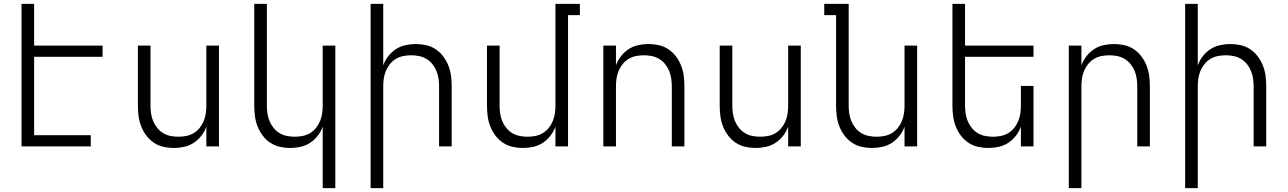

<svg xmlns="http://www.w3.org/2000/svg" viewBox="-20 -755 6640 990"><path d="M91 0V-735H156V-520H509V-462H156V-58H448V0Z M876 8Q849 8 822.5 2Q796 -4 773.5 -19Q751 -34 734.5 -56Q718 -78 708 -103.5Q698 -129 694.5 -156Q691 -183 691 -210V-520H756V-210Q756 -190 759 -169.5Q762 -149 770 -130Q778 -111 791 -95Q804 -79 821.5 -68.5Q839 -58 859.5 -54Q880 -50 900 -50Q920 -50 940.5 -54Q961 -58 978.5 -68.5Q996 -79 1009 -95Q1022 -111 1030 -130Q1038 -149 1041 -169.5Q1044 -190 1044 -210V-520H1109V0H1044V-102Q1035 -77 1018.5 -55.5Q1002 -34 979.5 -19Q957 -4 930 2Q903 8 876 8Z M1644 215V-102Q1635 -77 1618.5 -55.5Q1602 -34 1579.5 -19Q1557 -4 1530 2Q1503 8 1476 8Q1449 8 1422.5 2Q1396 -4 1373.5 -19Q1351 -34 1334.5 -56Q1318 -78 1308 -103.5Q1298 -129 1294.5 -156Q1291 -183 1291 -210V-735H1356V-210Q1356 -190 1359 -169.5Q1362 -149 1370 -130Q1378 -111 1391 -95Q1404 -79 1421.5 -68.5Q1439 -58 1459.5 -54Q1480 -50 1500 -50Q1520 -50 1540.5 -54Q1561 -58 1578.5 -68.5Q1596 -79 1609 -95Q1622 -111 1630 -130Q1638 -149 1641 -169.5Q1644 -190 1644 -210V-520H1709V215Z M1891 215V-735H1956V-418Q1965 -443 1981.5 -464.5Q1998 -486 2020.5 -501Q2043 -516 2070 -522Q2097 -528 2124 -528Q2151 -528 2177.5 -522Q2204 -516 2226.5 -501Q2249 -486 2265.5 -464Q2282 -442 2292 -416.5Q2302 -391 2305.5 -364Q2309 -337 2309 -310V0H2244V-310Q2244 -330 2241 -350.5Q2238 -371 2230 -390Q2222 -409 2209 -425Q2196 -441 2178.5 -451.5Q2161 -462 2140.5 -466Q2120 -470 2100 -470Q2080 -470 2059.5 -466Q2039 -462 2021.5 -451.5Q2004 -441 1991 -425Q1978 -409 1970 -390Q1962 -371 1959 -350.5Q1956 -330 1956 -310V215Z M2676 8Q2649 8 2622.5 2Q2596 -4 2573.5 -19Q2551 -34 2534.5 -56Q2518 -78 2508 -103.5Q2498 -129 2494.5 -156Q2491 -183 2491 -210V-520H2556V-210Q2556 -190 2559 -169.5Q2562 -149 2570 -130Q2578 -111 2591 -95Q2604 -79 2621.5 -68.5Q2639 -58 2659.5 -54Q2680 -50 2700 -50Q2720 -50 2740.5 -54Q2761 -58 2778.5 -68.5Q2796 -79 2809 -95Q2822 -111 2830 -130Q2838 -149 2841 -169.5Q2844 -190 2844 -210V-735H2970V-677H2909V0H2844V-102Q2835 -77 2818.5 -55.5Q2802 -34 2779.5 -19Q2757 -4 2730 2Q2703 8 2676 8Z M3091 0V-520H3156V-418Q3165 -443 3181.5 -464.5Q3198 -486 3220.5 -501Q3243 -516 3270 -522Q3297 -528 3324 -528Q3351 -528 3377.5 -522Q3404 -516 3426.5 -501Q3449 -486 3465.5 -464Q3482 -442 3492 -416.5Q3502 -391 3505.5 -364Q3509 -337 3509 -310V0H3444V-310Q3444 -330 3441 -350.5Q3438 -371 3430 -390Q3422 -409 3409 -425Q3396 -441 3378.5 -451.5Q3361 -462 3340.5 -466Q3320 -470 3300 -470Q3280 -470 3259.5 -466Q3239 -462 3221.5 -451.5Q3204 -441 3191 -425Q3178 -409 3170 -390Q3162 -371 3159 -350.5Q3156 -330 3156 -310V0Z M3876 8Q3849 8 3822.5 2Q3796 -4 3773.5 -19Q3751 -34 3734.5 -56Q3718 -78 3708 -103.5Q3698 -129 3694.5 -156Q3691 -183 3691 -210V-520H3756V-210Q3756 -190 3759 -169.5Q3762 -149 3770 -130Q3778 -111 3791 -95Q3804 -79 3821.5 -68.5Q3839 -58 3859.5 -54Q3880 -50 3900 -50Q3920 -50 3940.5 -54Q3961 -58 3978.5 -68.5Q3996 -79 4009 -95Q4022 -111 4030 -130Q4038 -149 4041 -169.5Q4044 -190 4044 -210V-520H4109V0H4044V-102Q4035 -77 4018.5 -55.5Q4002 -34 3979.5 -19Q3957 -4 3930 2Q3903 8 3876 8Z M4476 8Q4449 8 4422.5 2Q4396 -4 4373.5 -19Q4351 -34 4334.5 -56Q4318 -78 4308 -103.5Q4298 -129 4294.5 -156Q4291 -183 4291 -210V-677H4230V-735H4356V-210Q4356 -190 4359 -169.5Q4362 -149 4370 -130Q4378 -111 4391 -95Q4404 -79 4421.5 -68.5Q4439 -58 4459.5 -54Q4480 -50 4500 -50Q4520 -50 4540.5 -54Q4561 -58 4578.5 -68.5Q4596 -79 4609 -95Q4622 -111 4630 -130Q4638 -149 4641 -169.5Q4644 -190 4644 -210V-520H4709V0H4644V-102Q4635 -77 4618.5 -55.5Q4602 -34 4579.5 -19Q4557 -4 4530 2Q4503 8 4476 8Z M5076 8Q5049 8 5022.5 2Q4996 -4 4973.5 -19Q4951 -34 4934.5 -56Q4918 -78 4908 -103.5Q4898 -129 4894.5 -156Q4891 -183 4891 -210V-735H4956V-520H5309V-462H4956V-210Q4956 -190 4959 -169.5Q4962 -149 4970 -130Q4978 -111 4991 -95Q5004 -79 5021.5 -68.5Q5039 -58 5059.5 -54Q5080 -50 5100 -50Q5120 -50 5140.5 -54Q5161 -58 5178.5 -68.5Q5196 -79 5209 -95Q5222 -111 5230 -130Q5238 -149 5241 -169.5Q5244 -190 5244 -210V-312H5309V0H5244V-102Q5235 -77 5218.5 -55.5Q5202 -34 5179.5 -19Q5157 -4 5130 2Q5103 8 5076 8Z M5491 215V-520H5556V-418Q5565 -443 5581.5 -464.5Q5598 -486 5620.5 -501Q5643 -516 5670 -522Q5697 -528 5724 -528Q5751 -528 5777.5 -522Q5804 -516 5826.5 -501Q5849 -486 5865.5 -464Q5882 -442 5892 -416.5Q5902 -391 5905.5 -364Q5909 -337 5909 -310V0H5844V-310Q5844 -330 5841 -350.5Q5838 -371 5830 -390Q5822 -409 5809 -425Q5796 -441 5778.5 -451.5Q5761 -462 5740.5 -466Q5720 -470 5700 -470Q5680 -470 5659.5 -466Q5639 -462 5621.5 -451.5Q5604 -441 5591 -425Q5578 -409 5570 -390Q5562 -371 5559 -350.5Q5556 -330 5556 -310V215Z M6091 215V-735H6156V-418Q6165 -443 6181.5 -464.5Q6198 -486 6220.5 -501Q6243 -516 6270 -522Q6297 -528 6324 -528Q6351 -528 6377.5 -522Q6404 -516 6426.5 -501Q6449 -486 6465.5 -464Q6482 -442 6492 -416.5Q6502 -391 6505.5 -364Q6509 -337 6509 -310V0H6444V-310Q6444 -330 6441 -350.5Q6438 -371 6430 -390Q6422 -409 6409 -425Q6396 -441 6378.5 -451.5Q6361 -462 6340.5 -466Q6320 -470 6300 -470Q6280 -470 6259.5 -466Q6239 -462 6221.5 -451.5Q6204 -441 6191 -425Q6178 -409 6170 -390Q6162 -371 6159 -350.5Q6156 -330 6156 -310V215Z"/></svg>

Font: Iosevka Light Extended
Style: Regular
Weight: 300
Width: 7
Monospace: yes
Designer: Belleve Invis
Foundry: Belleve Invis
Version: Version 32.5.0; ttfautohint (v1.8.4)